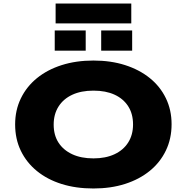

<svg xmlns="http://www.w3.org/2000/svg" viewBox="-20 -1060 1061 1091"><path d="M511 11Q411 11 330 -14.5Q249 -40 190 -88Q131 -136 98.5 -203Q66 -270 66 -353Q66 -434 98.5 -501Q131 -568 190 -616Q249 -664 330.5 -690Q412 -716 511 -716Q610 -716 691 -690Q772 -664 831 -616.5Q890 -569 922.5 -502Q955 -435 955 -354Q955 -272 922.5 -204.5Q890 -137 831 -89Q772 -41 691 -15Q610 11 511 11ZM511 -160Q580 -160 630.5 -183.5Q681 -207 708.5 -250.5Q736 -294 736 -353Q736 -413 708.5 -456Q681 -499 631 -522Q581 -545 511 -545Q441 -545 390.5 -521.5Q340 -498 312.5 -454.5Q285 -411 285 -352Q285 -292 312.5 -249.5Q340 -207 390.5 -183.5Q441 -160 511 -160ZM296 -927V-1040H726V-927ZM291 -772V-887H467V-772ZM555 -772V-887H731V-772Z"/></svg>

Font: Nunito Sans 10pt Expanded Black
Style: Regular
Weight: 900
Width: 7
Designer: Vernon Adams
Foundry: Vernon Adams
Version: Version 3.101;gftools[0.9.27]